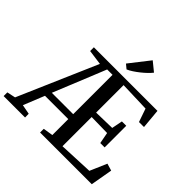

<svg xmlns="http://www.w3.org/2000/svg" viewBox="-277 -1219 1451 1451"><g transform="rotate(45 448.0 -494.0)"><path d="M-44.5 0V-39.5L23.5 -54L298 -686.5L177 -703V-743H856.5L871 -584.5H817.5L780.5 -691.5L538 -699.5V-406L706 -410L723 -496.5H769.5V-265.5H723L706 -355.5L538 -358.5V-46.5L813 -58.5L871.5 -193.5L928.5 -176.5L897.5 0H345V-39.5L424 -52V-222.5H175L107 -54L184 -39.5L184.5 0ZM195.5 -275H424V-695.5H366.5L312.5 -562ZM469.5 -799.5 435.5 -827.5 561 -988 634 -928.5Q620.5 -911.5 600.8 -892.5Q581 -873.5 558.2 -855.5Q535.5 -837.5 513 -822.8Q490.5 -808 470.5 -799.5Z"/></g></svg>

Font: Merriweather 60pt Medium
Style: Regular
Weight: 500
Version: Version 2.100